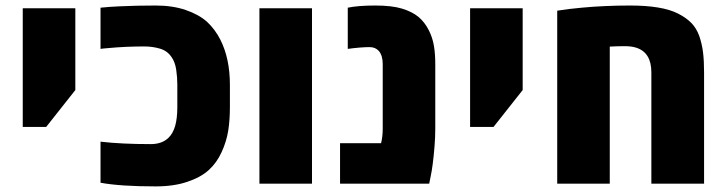

<svg xmlns="http://www.w3.org/2000/svg" viewBox="-20 -662 2621 692"><path d="M62 -204.6V-632.3H251.5V-337.4L146.5 -204.6Z M541.5 9.8Q413.6 9.8 342.3 -3.4V-151.4Q418 -142.6 523.4 -142.6Q563.5 -142.6 586.9 -165Q603 -180.2 611.3 -208Q619.1 -235.8 619.1 -275.9V-356.9Q619.1 -383.8 615 -411.4Q610.8 -439 598.1 -456.5Q583 -479 556.2 -486.8Q529.3 -494.6 500.5 -494.6Q468.8 -494.6 435.1 -493.2Q401.4 -491.7 365.7 -488.3Q359.9 -487.8 354 -487.3Q348.1 -486.8 342.3 -485.8V-634.3Q357.9 -635.7 375.2 -637.2Q392.6 -638.7 410.6 -639.2Q470.2 -642.1 541.5 -642.1Q602.1 -642.1 649.2 -626Q696.3 -609.9 726.1 -583.5Q755.4 -556.2 774.4 -518.6Q808.6 -450.7 808.6 -356V-275.9Q808.6 -229 802.5 -190.7Q796.4 -152.3 778.8 -113.8Q761.2 -75.2 732.4 -49.1Q703.6 -22.9 655.3 -6.8Q606.9 9.8 541.5 9.8Z M915 0V-632.3H1104.5V0Z M1205.6 0V-146H1353.5Q1359.4 -170.4 1359.4 -197.8V-431.2Q1359.4 -461.4 1345.7 -478Q1333 -492.2 1312.5 -492.2Q1281.2 -492.2 1233.4 -485.8V-634.3Q1271 -642.1 1332.5 -642.1Q1392.6 -642.1 1429.2 -630.9Q1465.8 -619.6 1488.3 -601.1Q1510.7 -582 1524.9 -554.2Q1539.1 -526.4 1543.9 -497.1Q1548.8 -468.3 1548.8 -431.2V-197.8Q1548.8 -167.5 1546.1 -134.3Q1543.5 -101.1 1539.8 -72.5Q1536.1 -43.9 1532.2 -26.4L1526.9 0Z M1674.3 -204.6V-632.3H1863.8V-337.4L1758.8 -204.6Z M1988.3 0V-623.5Q2009.8 -627 2031.7 -629.6Q2053.7 -632.3 2076.7 -634.3Q2117.2 -638.2 2160.6 -640.1Q2204.1 -642.1 2250.5 -642.1Q2366.7 -642.1 2423.3 -613.3Q2452.6 -598.6 2471.4 -579.6Q2490.2 -560.5 2500.5 -531.7Q2510.3 -502.9 2513.9 -472.9Q2517.6 -442.9 2517.6 -401.4V0H2327.6V-401.4Q2327.6 -471.7 2274.4 -489.7Q2256.3 -495.6 2231.9 -495.6Q2206.5 -495.6 2177.7 -494.1V0Z"/></svg>

Font: Open Sans ExtraBold
Style: Regular
Weight: 800
Designer: Monotype Design Team
Foundry: Monotype Imaging Inc.
Version: Version 3.003; ttfautohint (v1.8.4)